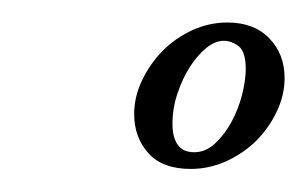

<svg xmlns="http://www.w3.org/2000/svg" viewBox="-20 -615 270 169"><path d="M230.5 -546.4Q230.5 -531.2 223.6 -516.8Q216.8 -502.4 205.6 -491.2Q194.3 -480 179.2 -473.1Q164.1 -466.3 147.9 -466.3Q123 -466.3 110.6 -480.2Q98.1 -494.1 98.1 -514.6Q98.1 -529.8 105 -544.2Q111.8 -558.6 123 -570.1Q134.3 -581.5 149.2 -588.4Q164.1 -595.2 180.2 -595.2Q203.6 -595.2 217 -581.3Q230.5 -567.4 230.5 -546.4ZM150.9 -481Q161.1 -481 169.4 -488.8Q177.7 -496.6 183.8 -507.8Q189.9 -519 193.1 -531.7Q196.3 -544.4 196.3 -554.2Q196.3 -569.3 190.2 -574.2Q184.1 -579.1 176.8 -579.1Q169.4 -579.1 161.6 -572.8Q153.8 -566.4 147.2 -556.2Q140.6 -545.9 136.2 -532.7Q131.8 -519.5 131.8 -505.9Q131.8 -494.1 136.5 -487.5Q141.1 -481 150.9 -481Z"/></svg>

Font: Dynalight
Style: Regular
Weight: 400
Version: Version 1.000